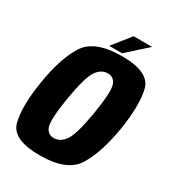

<svg xmlns="http://www.w3.org/2000/svg" viewBox="-174 -813 831 917"><g transform="rotate(30 241.5 -354.5)"><path d="M187 4Q337 4 386.5 -76Q436 -156 460 -300Q482.5 -442.5 462.5 -522.8Q442.5 -603 292 -603Q141 -603 91.2 -523.2Q41.5 -443.5 18.5 -300Q-4.5 -157.5 15.8 -76.8Q36 4 187 4ZM204 -101Q169.5 -101 157.8 -135.5Q146 -170 167 -299.5Q189 -428.5 214.2 -463.2Q239.5 -498 274 -498Q309 -498 320.8 -463.5Q332.5 -429 311.5 -299.5Q289.5 -170.5 264 -135.8Q238.5 -101 204 -101ZM213.5 -615H284.5L393.5 -713H291.5Z"/></g></svg>

Font: Anybody Condensed
Style: Bold Italic
Weight: 700
Width: 3
Italic angle: -10°
Version: Version 1.113;gftools[0.9.25]